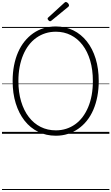

<svg xmlns="http://www.w3.org/2000/svg" viewBox="-20 -1346 1120 1931"><path d="M542 19Q444 19 364 -20.5Q284 -60 227 -132.5Q170 -205 138.5 -306Q107 -407 107 -531Q107 -614 121 -686.5Q135 -759 161.5 -820Q188 -881 226.5 -929Q265 -977 313.5 -1011Q362 -1045 419.5 -1062.5Q477 -1080 541 -1080Q638 -1080 717 -1041Q796 -1002 853.5 -929.5Q911 -857 942 -756Q973 -655 973 -531Q973 -449 959 -376Q945 -303 918.5 -241.5Q892 -180 853.5 -132Q815 -84 767 -50.5Q719 -17 662.5 1Q606 19 542 19ZM542 -35Q596 -35 645 -50.5Q694 -66 736 -96Q778 -126 810.5 -169Q843 -212 866.5 -267.5Q890 -323 902 -389Q914 -455 914 -531Q914 -645 887 -736.5Q860 -828 810.5 -893Q761 -958 692.5 -992.5Q624 -1027 542 -1027Q486 -1027 437 -1011.5Q388 -996 345.5 -966Q303 -936 270 -893Q237 -850 213.5 -794.5Q190 -739 177.5 -673Q165 -607 165 -531Q165 -417 192.5 -325.5Q220 -234 270 -169Q320 -104 389 -69.5Q458 -35 542 -35ZM484 -1132Q477 -1132 468 -1141Q459 -1150 459 -1157Q459 -1159 459.5 -1162.5Q460 -1166 464 -1169L626 -1317Q631 -1321 634 -1323.5Q637 -1326 641 -1326Q648 -1326 656 -1320.5Q664 -1315 669 -1307Q674 -1299 674 -1292Q674 -1288 673 -1285Q672 -1282 666 -1277L498 -1139Q493 -1136 490 -1134Q487 -1132 484 -1132ZM0 555H1080V565H0ZM0 -20H1080V0H0ZM0 -505H1080V-500H0ZM0 -1075H1080V-1065H0Z"/></svg>

Font: Playwrite AR Guides
Style: Regular
Weight: 400
Designer: Veronika Burian, José Scaglione
Foundry: TypeTogether
Version: Version 1.003